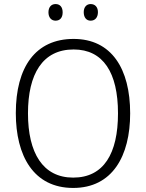

<svg xmlns="http://www.w3.org/2000/svg" viewBox="-20 -968 721 947"><path d="M219 -907C219 -882 233 -866 254 -866C276 -866 289 -881 289 -907C289 -933 276 -948 254 -948C233 -948 219 -933 219 -907ZM393 -908C393 -882 406 -866 427 -866C449 -866 463 -882 463 -908C463 -933 449 -948 427 -948C407 -948 393 -933 393 -908ZM622 -409C622 -629 530 -776 343 -776C155 -776 58 -637 58 -410C58 -200 145 -41 341 -41C534 -41 622 -198 622 -409ZM118 -409C118 -603 190 -724 343 -724C489 -724 562 -610 562 -409C562 -211 492 -92 341 -92C191 -92 118 -214 118 -409Z"/></svg>

Font: Noto Sans Tamil UI SemiCondensed Light
Style: Regular
Weight: 300
Width: 4
Designer: Jelle Bosma - Monotype Design Team
Foundry: Monotype Imaging Inc.
Version: Version 2.004